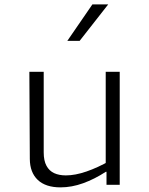

<svg xmlns="http://www.w3.org/2000/svg" viewBox="-20 -818 660 850"><path d="M448 -500H510V0H451.5V-62L448 -69ZM173.5 -500V-143.5Q173.5 -106.5 185.8 -84Q198 -61.5 219.8 -51.5Q241.5 -41.5 271.5 -41.5Q313 -41.5 363 -58.8Q413 -76 468.5 -107.5V-57.5H448.5Q398.5 -25 348 -6.8Q297.5 11.5 248 11.5Q182 11.5 147.2 -21.5Q112.5 -54.5 112 -114L110 -500ZM332.5 -637 459 -798.5H389L278 -637Z"/></svg>

Font: Monaspace Argon Var ExtraLight
Style: Regular
Weight: 200
Designer: Riley Cran and the Lettermatic Team
Version: Version 1.200 (Monaspace Argon Var)